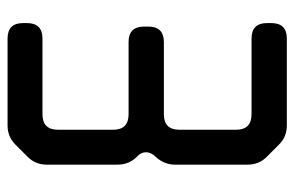

<svg xmlns="http://www.w3.org/2000/svg" viewBox="-152 -598 760 495"><g transform="rotate(90 227.5 -351.0)"><path d="M80 9H304Q333 9 353 -11L385 -43Q405 -63 405 -92V-274Q405 -304 385 -324L383 -326Q373 -336 373 -348Q373 -361 385 -373Q405 -395 405 -423V-610Q405 -639 385 -659L353 -691Q333 -711 304 -711H80Q40 -711 40 -671V-660Q40 -620 80 -620H275Q315 -620 315 -580V-434Q315 -394 275 -394H89Q49 -394 49 -354V-343Q49 -303 89 -303H275Q315 -303 315 -263V-121Q315 -81 275 -81H80Q40 -81 40 -41V-31Q40 9 80 9Z"/></g></svg>

Font: WD-XL Lubrifont TC
Style: Regular
Weight: 400
Designer: [WD-XL Lubrifont] Copyright 2020-2022 (c) NightFurySL2001, Skr-ZERO; [ZCOOL QingKe HuangYou] Copyright 2018-2022 (c) The
Version: Version 2.001;hotconv 1.1.1;makeotfexe 2.6.0